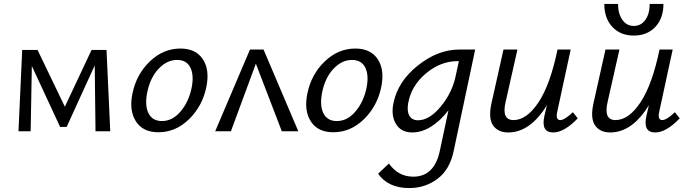

<svg xmlns="http://www.w3.org/2000/svg" viewBox="-20 -668 3503 977"><path d="M541 0H466L462 -335L319 -22H286L142 -332L136 0H74L93 -414H171L310 -125L446 -414H522Z M786 5Q707 5 671.5 -50.5Q636 -106 654 -192Q674 -290 742.5 -355.5Q811 -421 898 -421Q976 -421 1012 -367Q1048 -313 1030 -225Q1010 -128 942 -61.5Q874 5 786 5ZM804 -52Q858 -52 899.5 -101.5Q941 -151 955 -221Q968 -284 949 -323.5Q930 -363 881 -363Q829 -363 786.5 -317.5Q744 -272 729 -197Q716 -130 736 -91Q756 -52 804 -52Z M1498 0H1414L1282 -344L1155 0H1075L1252 -416H1321Z M1676 5Q1597 5 1561.5 -50.5Q1526 -106 1544 -192Q1564 -290 1632.5 -355.5Q1701 -421 1788 -421Q1866 -421 1902 -367Q1938 -313 1920 -225Q1900 -128 1832 -61.5Q1764 5 1676 5ZM1694 -52Q1748 -52 1789.5 -101.5Q1831 -151 1845 -221Q1858 -284 1839 -323.5Q1820 -363 1771 -363Q1719 -363 1676.5 -317.5Q1634 -272 1619 -197Q1606 -130 1626 -91Q1646 -52 1694 -52Z M2318 -416H2398L2288 103Q2268 196 2205.5 242.5Q2143 289 2063 289Q1955 289 1904 216L1959 164Q2006 231 2083 231Q2190 231 2218 100L2262 -107Q2222 -54 2174 -24Q2126 6 2078 6Q2021 6 1995 -37Q1969 -80 1982 -143Q2004 -253 2106 -334.5Q2208 -416 2318 -416ZM2107 -56Q2165 -56 2222.5 -125.5Q2280 -195 2298 -278L2315 -357H2309Q2222 -357 2147.5 -294.5Q2073 -232 2057 -143Q2050 -101 2063.5 -78.5Q2077 -56 2107 -56Z M2895 -97 2920 -66Q2851 6 2795 6Q2732 6 2750 -77L2763 -133Q2678 6 2566 6Q2514 6 2489 -30Q2464 -66 2481 -143L2542 -416H2613L2553 -150Q2531 -57 2593 -57Q2660 -57 2720 -147Q2780 -237 2817 -416H2884L2815 -97Q2807 -57 2831 -57Q2853 -57 2895 -97Z M3055 -648H3125Q3125 -598 3147 -567Q3169 -536 3205 -536Q3242 -536 3264 -567Q3286 -598 3286 -648H3356Q3356 -575 3314.5 -531Q3273 -487 3205 -487Q3137 -487 3096 -531Q3055 -575 3055 -648ZM3414 -97 3439 -66Q3370 6 3314 6Q3251 6 3269 -77L3282 -133Q3197 6 3085 6Q3033 6 3008 -30Q2983 -66 3000 -143L3061 -416H3132L3072 -150Q3050 -57 3112 -57Q3179 -57 3239 -147Q3299 -237 3336 -416H3403L3334 -97Q3326 -57 3350 -57Q3372 -57 3414 -97Z"/></svg>

Font: EauTestInfant Medium
Style: Italic
Weight: 500
Italic angle: -12°
Designer: Christian Thalmann (Catharsis Fonts)
Version: Version 0.001;PS 000.001;hotconv 1.0.88;makeotf.lib2.5.64775